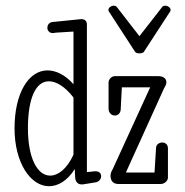

<svg xmlns="http://www.w3.org/2000/svg" viewBox="-20 -643 645 671"><path d="M242.7 -22.9C243.7 -6.3 252.9 1.5 265.6 1.5H269L314.9 -5.9C327.1 -8.3 333.5 -18.1 333.5 -27.3C333.5 -36.1 327.6 -44.4 314 -44.4H311L283.7 -41.5V-557.1C283.7 -568.4 277.8 -576.2 263.7 -576.2C260.7 -576.2 257.8 -575.7 253.9 -575.2L161.6 -565.9C149.9 -563.5 145.5 -553.7 145.5 -545.9C145.5 -536.1 152.8 -527.3 164.6 -527.3C167.5 -527.3 170.9 -528.3 174.3 -528.8L236.8 -532.7V-348.6C208 -381.8 174.8 -397 146 -397C80.1 -397 30.8 -317.9 30.8 -194.3C30.8 -74.7 86.4 7.8 151.4 7.8C182.1 7.8 215.3 -10.7 241.2 -52.2ZM77.6 -194.3C77.6 -297.9 104 -358.9 150.9 -358.9C176.3 -358.9 207 -340.8 236.8 -302.2V-102.5C213.9 -52.2 182.6 -29.3 155.3 -29.3C110.4 -29.3 77.6 -90.8 77.6 -194.3ZM531.7 -377H381.8C370.1 -377 359.4 -366.2 359.4 -354.5V-263.7C359.4 -247.6 370.6 -239.3 381.3 -239.3C391.6 -239.3 401.4 -246.6 401.9 -261.2L405.8 -337.9H504.9L374.5 -53.2C371.6 -47.4 366.2 -39.6 366.2 -28.8C366.2 -11.7 375 0 393.6 0H542C553.7 0 566.9 -10.3 566.9 -22.5V-124.5C566.9 -138.7 557.1 -145 546.9 -145C536.6 -145 525.9 -138.2 525.4 -126.5L520 -40H419.9L552.7 -333C555.7 -339.4 561.5 -346.7 561.5 -355C561.5 -366.2 554.2 -377 531.7 -377ZM467.3 -456.5C473.6 -456.5 480.5 -458 482.9 -461.9L572.8 -600.1C575.2 -602.5 576.2 -606 576.2 -608.4C576.2 -616.2 566.9 -623 558.1 -623C554.2 -623 549.3 -622.6 546.9 -618.7L467.3 -516.6L388.2 -618.7C385.7 -622.6 380.9 -623 377 -623C368.2 -623 358.9 -616.2 358.9 -608.4C358.9 -606 359.9 -602.5 362.3 -600.1L452.1 -461.9C454.6 -458 460.9 -456.5 467.3 -456.5Z"/></svg>

Font: Cutive Mono
Style: Regular
Weight: 400
Monospace: yes
Designer: Vernon Adams
Foundry: Vernon Adams
Version: Version 1.002